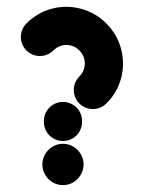

<svg xmlns="http://www.w3.org/2000/svg" viewBox="-20 -539 419 559"><path d="M103.3 -60.4Q103.3 -76.3 111.5 -90.2Q119.6 -104.1 133.3 -112.2Q147 -120.4 163.3 -120.4Q179.6 -120.4 193.3 -112.2Q207 -104.1 215.2 -90.2Q223.3 -76.3 223.3 -60.4Q223.3 -44.1 215.2 -30.2Q207 -16.3 193.3 -8.1Q179.6 0 163.3 0Q147 0 133.3 -8.1Q119.6 -16.3 111.5 -30.2Q103.3 -44.1 103.3 -60.4ZM163.3 -242.2Q178.5 -242.2 191.3 -234.8Q204.1 -227.4 211.5 -214.6Q218.9 -201.9 218.9 -186.7V-184.1Q218.9 -168.9 211.5 -156.1Q204.1 -143.3 191.3 -135.9Q178.5 -128.5 163.3 -128.5Q148.1 -128.5 135.4 -135.9Q122.6 -143.3 115.2 -156.1Q107.8 -168.9 107.8 -184.1V-186.7Q107.8 -201.9 115.2 -214.6Q122.6 -227.4 135.4 -234.8Q148.1 -242.2 163.3 -242.2ZM96.3 -375.9Q81.1 -375.9 68.3 -383.3Q55.6 -390.7 48.1 -403.5Q40.7 -416.3 40.7 -431.5Q40.7 -442.6 45 -452.8Q49.3 -463 57 -470.7Q88.9 -502.6 131.1 -513.7Q173.3 -524.8 215.7 -513.5Q258.1 -502.2 290 -470.4Q321.5 -438.5 332.6 -396.1Q343.7 -353.7 332.6 -311.5Q321.5 -269.3 289.6 -237.8Q281.9 -230 271.7 -225.7Q261.5 -221.5 250.4 -221.5Q235.2 -221.5 222.4 -228.9Q209.6 -236.3 202.2 -249.1Q194.8 -261.9 194.8 -277Q194.8 -288.1 199.1 -298.3Q203.3 -308.5 211.1 -316.3Q221.5 -326.7 225.2 -340.4Q228.9 -354.1 225.2 -367.8Q221.5 -381.5 211.1 -392.2Q200.7 -402.6 187 -406.3Q173.3 -410 159.6 -406.3Q145.9 -402.6 135.6 -392.2Q127.8 -384.4 117.6 -380.2Q107.4 -375.9 96.3 -375.9Z"/></svg>

Font: 26F Galaxy Sans
Style: Regular
Weight: 400
Designer: C₂₉H₂₅N₃O₅
Version: Version 1.100;FEAKit 1.0